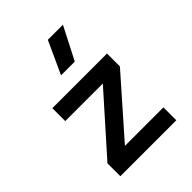

<svg xmlns="http://www.w3.org/2000/svg" viewBox="-224 -914 1033 1033"><g transform="rotate(-45 293.0 -397.5)"><path d="M160.6 -38.6 80.1 -98.1 417.5 -477.1 496.1 -419.4ZM80.1 0V-98.1H505.9V0ZM80.1 -419.4V-517.6H496.1V-419.4ZM238.3 -609.4 323.2 -794.9H438L342.8 -609.4Z"/></g></svg>

Font: Cascadia Mono Medium
Style: Regular
Weight: 500
Monospace: yes
Designer: Aaron Bell
Foundry: Saja Typeworks
Version: Version 2407.024